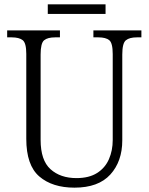

<svg xmlns="http://www.w3.org/2000/svg" viewBox="-20 -854 684 884"><path d="M323 10Q221 10 161 -41.5Q101 -93 101 -215V-606Q101 -656 84.5 -669Q68 -682 34 -682H13V-714H256V-682H234Q199 -682 183 -668.5Q167 -655 167 -603V-210Q167 -116 212.5 -75Q258 -34 332 -34Q390 -34 427 -57.5Q464 -81 481.5 -121Q499 -161 499 -209V-605Q499 -656 483 -669Q467 -682 433 -682H410V-714H631V-682H610Q576 -682 559.5 -668.5Q543 -655 543 -603V-208Q543 -111 488 -50.5Q433 10 323 10ZM200 -790V-834H466V-790Z"/></svg>

Font: Noto Serif Tamil SemiCondensed Light
Style: Italic
Weight: 300
Width: 4
Italic angle: -12°
Designer: Indian Type Foundry, Tom Grace, and the Monotype Design Team
Foundry: Monotype Imaging Inc.
Version: Version 2.003; ttfautohint (v1.8.4.7-5d5b)